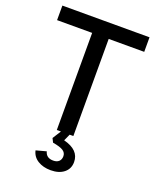

<svg xmlns="http://www.w3.org/2000/svg" viewBox="-174 -831 965 1178"><g transform="rotate(20 309.0 -242.0)"><path d="M254 0V-634H25V-729H594V-634H362V0H338L318 44Q421 70 421 149Q421 193 388.5 219Q356 245 302 245Q253 245 218 223.5Q183 202 174 162L241 144Q251 184 297 184Q321 184 334 171.5Q347 159 347 138Q347 115 327 102Q307 89 259 81L246 55L281 0Z"/></g></svg>

Font: Mona Sans Medium
Style: Regular
Weight: 500
Designer: Deni Anggara
Foundry: GitHub
Version: Version 2.000;Glyphs 3.2.3 (3260)